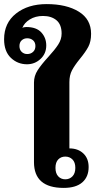

<svg xmlns="http://www.w3.org/2000/svg" viewBox="-67 -908 471 938"><path d="M99 -116V-505Q99 -537 117 -565Q135 -593 169 -630Q201 -665 217.5 -690.5Q234 -716 234 -744Q234 -788 209 -809Q184 -830 143 -830Q106 -830 78.5 -813Q51 -796 42 -771Q48 -776 61 -776Q111 -776 135 -749.5Q159 -723 159 -686Q159 -646 131 -620Q103 -594 65 -594Q19 -594 -14 -625.5Q-47 -657 -47 -716Q-47 -796 11.5 -842Q70 -888 161 -888Q258 -888 318 -851Q378 -814 378 -743Q378 -705 364.5 -679.5Q351 -654 323 -620Q297 -588 284.5 -564Q272 -540 272 -507V-183Q314 -183 340 -158.5Q366 -134 366 -92Q366 -44 335 -17Q304 10 244 10Q99 10 99 -116ZM106 -683Q106 -701 94.5 -711Q83 -721 66 -721Q50 -721 39 -711Q28 -701 28 -683Q28 -665 39 -654.5Q50 -644 66 -644Q83 -644 94.5 -654.5Q106 -665 106 -683ZM301 -88Q301 -115 287 -129Q273 -143 252 -143Q231 -143 217.5 -129Q204 -115 204 -88Q204 -61 217.5 -46.5Q231 -32 252 -32Q273 -32 287 -46.5Q301 -61 301 -88Z"/></svg>

Font: Trirong ExtraBold
Style: Regular
Weight: 800
Designer: Katatrad Team
Foundry: CadsonDemak
Version: Version 1.001